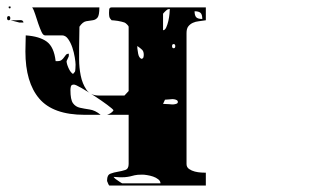

<svg xmlns="http://www.w3.org/2000/svg" viewBox="-20 -570 1040 597"><path d="M13 -547Q13 -544 10 -544Q7 -544 7 -547Q6 -550 10 -550Q14 -550 13 -547ZM320 7Q319 7 316.5 1.5Q314 -4 313 -7V-10Q313 -26 323.5 -30Q334 -34 346.5 -36Q359 -38 369.5 -41.5Q380 -45 380 -60V-213H313Q319 -215 324.5 -218.5Q330 -222 333 -227Q331 -231 313.5 -244Q296 -257 274.5 -271Q253 -285 234 -296Q215 -307 210 -307Q202 -307 200.5 -301.5Q199 -296 199 -290Q199 -260 207 -249Q215 -238 228.5 -235Q242 -232 259 -229.5Q276 -227 293 -213H243Q145 -213 102 -263.5Q59 -314 59 -410L60 -460Q103 -457 125.5 -440.5Q148 -424 153 -380H160Q167 -380 171.5 -383.5Q176 -387 179 -391.5Q182 -396 185 -399.5Q188 -403 194 -403Q194 -402 194 -398Q194 -394 193 -393Q193 -392 190 -386.5Q187 -381 187 -380Q187 -372 193 -358.5Q199 -345 207 -340L213 -347Q214 -348 214.5 -357Q215 -366 215 -369Q215 -376 212.5 -391.5Q210 -407 205 -422Q200 -437 192 -448.5Q184 -460 173 -460H120Q114 -460 109 -471Q104 -482 99 -496.5Q94 -511 89.5 -525.5Q85 -540 80 -547H289Q289 -522 283 -515Q277 -508 268 -507Q259 -506 248 -504Q237 -502 227 -487L226 -423Q226 -410 226 -385Q226 -360 231 -335Q236 -310 248.5 -291.5Q261 -273 287 -273H367L380 -287V-487Q380 -489 375 -494Q370 -499 367 -500Q364 -501 358.5 -502.5Q353 -504 346.5 -505Q340 -506 334.5 -506.5Q329 -507 327 -507Q321 -513 320 -518Q319 -523 319 -530Q319 -533 319.5 -540Q320 -547 327 -547H620V-507Q609 -505 598.5 -504Q588 -503 579.5 -499Q571 -495 565.5 -488Q560 -481 560 -467V-60Q560 -50 568 -44.5Q576 -39 586 -36.5Q596 -34 606 -33.5Q616 -33 620 -33V7ZM487 -476Q493 -476 497 -485Q501 -494 503.5 -505Q506 -516 507 -527Q508 -538 508 -542Q507 -542 504 -541.5Q501 -541 500 -540Q497 -538 492 -533Q487 -528 487 -527ZM609 -511Q609 -525 603.5 -530Q598 -535 585 -535Q585 -522 590 -516.5Q595 -511 609 -511ZM7 -507Q2 -507 2 -513.5Q2 -520 7 -520Q12 -520 12 -513.5Q12 -507 7 -507ZM40 -500 13 -507H30Q33 -507 42.5 -507.5Q52 -508 53 -500ZM520 -420Q525 -420 525 -426.5Q525 -433 520 -433Q515 -433 515 -426.5Q515 -420 520 -420ZM407 -420Q407 -417 409.5 -403.5Q412 -390 420 -387Q425 -388 426 -392Q427 -396 427 -400Q427 -410 422 -415Q417 -420 407 -427ZM487 -247 507 -246Q508 -246 512 -245.5Q516 -245 520.5 -245.5Q525 -246 529 -247.5Q533 -249 533 -253Q533 -257 529 -259Q525 -261 520.5 -261.5Q516 -262 512 -261.5Q508 -261 507 -261L493 -260ZM479 0Q479 -7 472 -12.5Q465 -18 456 -21Q447 -24 437.5 -25.5Q428 -27 423 -27Q406 -27 398.5 -25Q391 -23 384.5 -21.5Q378 -20 367.5 -19Q357 -18 333 -20Q336 -16 340 -13Q344 -10 351.5 -5Q359 0 360 0Z"/></svg>

Font: Genkaimincho
Style: Regular
Weight: 800
Designer: Dr. Ken Lunde (project architect, glyph set definition & overall production); Masataka HATTORI \u670D \u90E8 \u6B63 \u8C
Foundry: Adobe Systems Incorporated
Version: Version 1.00